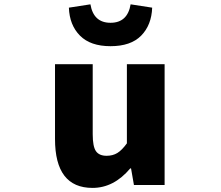

<svg xmlns="http://www.w3.org/2000/svg" viewBox="-20 -872 1040 905"><path d="M416 13.7Q239.3 13.7 239.3 -216.8V-569.3H417V-239.3Q417 -181.6 432.1 -159.7Q447.3 -137.7 482.4 -137.7Q511.7 -137.7 533.2 -150.9Q554.7 -164.1 578.1 -196.3V-569.3H755.9V0H611.3L597.7 -78.1H593.8Q516.6 13.7 416 13.7ZM501 -654.3Q406.2 -654.3 356.9 -704.1Q307.6 -753.9 304.7 -835.9L406.2 -851.6Q420.9 -764.6 501 -764.6Q581.1 -764.6 595.7 -851.6L697.3 -835.9Q694.3 -753.9 645.5 -704.1Q596.7 -654.3 501 -654.3Z"/></svg>

Font: Gen Shin Gothic Monospace Heavy
Style: Bold
Weight: 800
Designer: [Source Han Sans]
Ryoko NISHIZUKA  (kana & ideographs); Paul D. Hunt (Latin, Greek & Cyrillic); Wenlong ZHANG  (bopomofo
Version: Version 1.002.20150607